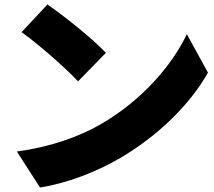

<svg xmlns="http://www.w3.org/2000/svg" viewBox="-20 -786 953 854"><path d="M191 -766 76 -643C148 -592 274 -482 327 -424L451 -551C391 -615 260 -719 191 -766ZM55 -112 158 48C284 28 414 -24 516 -84C683 -182 825 -321 905 -463L811 -634C744 -493 609 -338 429 -234C331 -177 202 -132 55 -112Z"/></svg>

Font: GenEiGothic-pro-Heavy
Style: Bold
Weight: 900
Designer: Ryoko NISHIZUKA (kana & ideographs); Paul D. Hunt (Latin, Greek & Cyrillic); Wenlong ZHANG (bopomofo); Sandoll Communica
Foundry: Adobe Systems Incorporated; o_tamon
Version: Version 1.000.140830